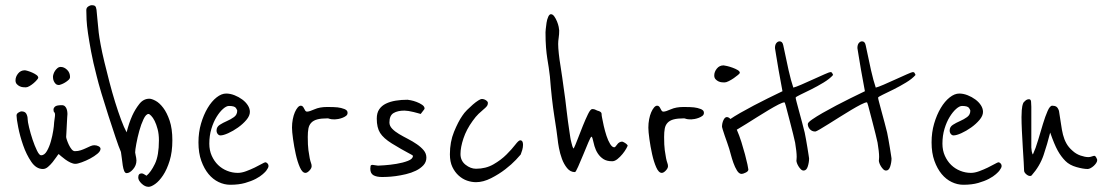

<svg xmlns="http://www.w3.org/2000/svg" viewBox="-20 -742 4278 743"><path d="M369 -166Q369 -157 357 -147Q345 -137 329 -128.5Q313 -120 296.5 -114Q280 -108 272 -108Q263 -108 252.5 -113Q242 -118 232.5 -125Q223 -132 216 -138Q209 -144 207 -146Q204 -143 198 -134Q192 -125 183.5 -114.5Q175 -104 165.5 -96Q156 -88 146 -88Q120 -88 101 -116Q82 -144 69.5 -180Q57 -216 50.5 -249.5Q44 -283 44 -295Q44 -302 51.5 -306.5Q59 -311 63 -311Q77 -311 82 -301.5Q87 -292 87 -281Q87 -272 92.5 -249Q98 -226 106 -202Q114 -178 123 -159.5Q132 -141 139 -141Q152 -141 161.5 -157.5Q171 -174 177 -195.5Q183 -217 186 -236.5Q189 -256 189 -262Q189 -263 189.5 -268.5Q190 -274 191 -280Q192 -286 192.5 -291Q193 -296 193 -298Q193 -305 190 -307.5Q187 -310 187 -318Q187 -324 193 -329.5Q199 -335 219 -335Q227 -335 231.5 -330.5Q236 -326 238 -320Q240 -314 240.5 -308.5Q241 -303 241 -301Q241 -300 240 -287Q239 -274 238.5 -258.5Q238 -243 237 -229Q236 -215 236 -212Q236 -209 239 -200Q242 -191 246.5 -181.5Q251 -172 257 -164.5Q263 -157 270 -157Q282 -157 292.5 -160.5Q303 -164 312.5 -168.5Q322 -173 330 -176.5Q338 -180 345 -180Q354 -180 361.5 -176Q369 -172 369 -166ZM128 -441Q128 -439 123 -433Q118 -427 110.5 -420.5Q103 -414 94.5 -409Q86 -404 80 -404Q76 -404 69.5 -404.5Q63 -405 56.5 -408Q50 -411 45 -416.5Q40 -422 40 -431Q40 -445 50 -457.5Q60 -470 76 -470Q79 -470 87.5 -467.5Q96 -465 105 -461Q114 -457 121 -452Q128 -447 128 -441ZM251 -444Q251 -438 245 -432.5Q239 -427 231.5 -422.5Q224 -418 217 -415.5Q210 -413 209 -413Q200 -413 195.5 -417.5Q191 -422 188.5 -427.5Q186 -433 185.5 -438Q185 -443 185 -445Q185 -449 187 -455.5Q189 -462 193 -468Q197 -474 202.5 -478.5Q208 -483 215 -483Q228 -483 239.5 -472Q251 -461 251 -444Z M647 -199Q647 -154 636.5 -120Q626 -86 611 -63.5Q596 -41 580.5 -30Q565 -19 555 -19Q541 -19 528 -31.5Q515 -44 515 -55Q515 -71 528 -71Q533 -71 538 -67.5Q543 -64 547 -62Q564 -76 579.5 -108Q595 -140 595 -199Q595 -223 590 -242Q585 -261 578.5 -274Q572 -287 565 -294Q558 -301 555 -301Q545 -301 535.5 -281Q526 -261 519 -235.5Q512 -210 507.5 -185.5Q503 -161 503 -152Q504 -146 505 -141Q506 -136 507 -131Q508 -126 508 -121Q508 -102 495 -87Q482 -72 470 -72Q464 -72 460.5 -80.5Q457 -89 455 -102Q453 -115 451.5 -129Q450 -143 448 -154Q440 -172 427 -211Q414 -250 399.5 -294.5Q385 -339 372.5 -381Q360 -423 354 -448Q340 -502 332.5 -542.5Q325 -583 320.5 -613.5Q316 -644 315 -666Q314 -688 314 -703Q314 -712 321.5 -717Q329 -722 335 -722Q344 -722 348 -718.5Q352 -715 353.5 -704Q355 -693 356.5 -672Q358 -651 362 -616Q364 -599 369.5 -569Q375 -539 384 -502Q393 -465 403.5 -424.5Q414 -384 425.5 -347Q437 -310 448.5 -279Q460 -248 470 -230Q479 -266 492 -295Q503 -319 519 -339.5Q535 -360 558 -360Q567 -360 582 -352Q597 -344 611.5 -325Q626 -306 636.5 -275Q647 -244 647 -199Z M1018 -105Q1019 -103 1019 -99Q1019 -93 1010 -81Q1007 -77 997 -68Q987 -59 970 -50Q953 -41 928.5 -34Q904 -27 871 -27Q848 -27 826 -37.5Q804 -48 787 -68.5Q770 -89 759 -119.5Q748 -150 748 -191Q748 -230 758 -264Q768 -298 783.5 -324Q799 -350 818 -365Q837 -380 855 -380Q871 -380 887.5 -373.5Q904 -367 917.5 -357Q931 -347 939 -334.5Q947 -322 947 -309Q947 -294 933.5 -278Q920 -262 901 -248.5Q882 -235 863 -226.5Q844 -218 833 -218Q827 -218 822.5 -223.5Q818 -229 818 -237Q818 -251 830.5 -259Q843 -267 858 -273.5Q873 -280 885.5 -289Q898 -298 898 -314Q898 -316 893 -324Q888 -332 866 -332Q856 -332 843 -320.5Q830 -309 818 -289.5Q806 -270 798 -243.5Q790 -217 790 -186Q790 -160 799.5 -139Q809 -118 824 -103.5Q839 -89 859 -81Q879 -73 900 -73Q915 -73 932.5 -79.5Q950 -86 965.5 -93.5Q981 -101 992.5 -107.5Q1004 -114 1007 -114Q1010 -114 1013.5 -111Q1017 -108 1018 -105Z M1325 -305Q1325 -298 1319 -293.5Q1313 -289 1305 -286Q1297 -283 1289 -281.5Q1281 -280 1276 -280Q1261 -280 1256 -282Q1251 -284 1248 -284Q1223 -284 1208 -280Q1193 -276 1184.5 -267Q1176 -258 1173.5 -244.5Q1171 -231 1171 -212Q1171 -180 1173.5 -161Q1176 -142 1178.5 -130Q1181 -118 1183.5 -111.5Q1186 -105 1186 -99Q1186 -91 1177.5 -82Q1169 -73 1162 -73Q1150 -73 1140.5 -94.5Q1131 -116 1124.5 -145.5Q1118 -175 1114 -204Q1110 -233 1110 -248Q1110 -265 1113 -280.5Q1116 -296 1121 -307.5Q1126 -319 1132 -326Q1138 -333 1144 -333Q1149 -333 1152 -329.5Q1155 -326 1157 -321.5Q1159 -317 1161.5 -313.5Q1164 -310 1168 -310Q1177 -310 1197 -319Q1217 -328 1246 -328Q1273 -328 1286.5 -326.5Q1300 -325 1313 -320Q1316 -319 1320.5 -315.5Q1325 -312 1325 -305Z M1630 -132Q1630 -115 1618.5 -102.5Q1607 -90 1589.5 -81.5Q1572 -73 1551 -68Q1530 -63 1511 -60.5Q1492 -58 1477.5 -57.5Q1463 -57 1459 -57Q1437 -57 1425 -64Q1413 -71 1413 -89Q1413 -95 1414 -99.5Q1415 -104 1422 -104Q1425 -104 1432 -102.5Q1439 -101 1443 -101Q1447 -101 1468.5 -102.5Q1490 -104 1514.5 -108Q1539 -112 1558.5 -119.5Q1578 -127 1578 -139Q1578 -141 1557.5 -151.5Q1537 -162 1496 -187Q1464 -207 1451 -227.5Q1438 -248 1438 -283Q1438 -305 1447.5 -319Q1457 -333 1473.5 -341Q1490 -349 1511.5 -352.5Q1533 -356 1557 -356Q1559 -356 1569.5 -354Q1580 -352 1592 -347.5Q1604 -343 1613.5 -336.5Q1623 -330 1623 -322Q1623 -320 1619.5 -316Q1616 -312 1608 -301Q1605 -302 1597.5 -304Q1590 -306 1580.5 -308.5Q1571 -311 1561 -312.5Q1551 -314 1545 -314Q1519 -314 1503 -304.5Q1487 -295 1487 -268Q1487 -255 1497.5 -244Q1508 -233 1524 -223.5Q1540 -214 1558.5 -204.5Q1577 -195 1593 -184Q1609 -173 1619.5 -160.5Q1630 -148 1630 -132Z M2004 -182Q2004 -172 2001 -161.5Q1998 -151 1995 -144Q1993 -141 1976.5 -123.5Q1960 -106 1935.5 -87Q1911 -68 1880.5 -52.5Q1850 -37 1822 -37Q1805 -37 1787.5 -43Q1770 -49 1755 -62.5Q1740 -76 1730.5 -96Q1721 -116 1721 -145Q1721 -193 1737 -232Q1753 -271 1769 -294Q1776 -305 1787.5 -316.5Q1799 -328 1810 -337.5Q1821 -347 1830.5 -353Q1840 -359 1844 -359Q1853 -359 1860.5 -354Q1868 -349 1868 -344Q1868 -336 1863.5 -330.5Q1859 -325 1851 -318.5Q1843 -312 1832 -301.5Q1821 -291 1809 -274Q1785 -241 1773.5 -206.5Q1762 -172 1762 -146Q1762 -120 1781.5 -104.5Q1801 -89 1822 -89Q1860 -89 1889.5 -106Q1919 -123 1940 -144Q1961 -165 1974 -182Q1987 -199 1993 -199Q2004 -199 2004 -182Z M2404 -185Q2409 -180 2409 -179Q2409 -177 2403.5 -167Q2398 -157 2389 -146Q2380 -135 2369.5 -126.5Q2359 -118 2349 -118Q2328 -118 2315 -126.5Q2302 -135 2293.5 -148Q2285 -161 2280.5 -176.5Q2276 -192 2273 -206Q2271 -213 2269 -213Q2266 -213 2257 -191.5Q2248 -170 2237.5 -144.5Q2227 -119 2217.5 -97.5Q2208 -76 2205 -76Q2187 -76 2174.5 -91.5Q2162 -107 2154.5 -127.5Q2147 -148 2143 -169.5Q2139 -191 2138 -203Q2135 -230 2125 -293Q2115 -356 2108 -446Q2106 -465 2103.5 -480.5Q2101 -496 2098 -515Q2095 -534 2093 -558Q2091 -582 2091 -617Q2091 -619 2092 -630Q2093 -641 2095 -654Q2097 -667 2101.5 -677Q2106 -687 2112 -687Q2119 -687 2125 -678.5Q2131 -670 2135.5 -659Q2140 -648 2142 -638Q2144 -628 2144 -624Q2144 -609 2142 -596Q2140 -583 2140 -572Q2140 -557 2142.5 -534Q2145 -511 2149 -487Q2153 -463 2156 -440.5Q2159 -418 2161 -404Q2161 -403 2163 -390Q2165 -377 2167.5 -357.5Q2170 -338 2172.5 -315.5Q2175 -293 2178 -271.5Q2181 -250 2183.5 -233.5Q2186 -217 2187 -210Q2187 -207 2188.5 -201.5Q2190 -196 2191.5 -189Q2193 -182 2195 -176Q2197 -170 2200 -167Q2206 -179 2215.5 -204Q2225 -229 2235.5 -255Q2246 -281 2255.5 -300.5Q2265 -320 2272 -320Q2280 -320 2285 -317Q2290 -314 2298 -312Q2308 -308 2308 -301.5Q2308 -295 2310 -286Q2312 -274 2316.5 -254.5Q2321 -235 2327 -216.5Q2333 -198 2341 -185Q2349 -172 2357 -172Q2361 -172 2368 -182.5Q2375 -193 2387 -194Q2389 -194 2394 -191.5Q2399 -189 2404 -185Z M2704 -305Q2704 -298 2698 -293.5Q2692 -289 2684 -286Q2676 -283 2668 -281.5Q2660 -280 2655 -280Q2640 -280 2635 -282Q2630 -284 2627 -284Q2602 -284 2587 -280Q2572 -276 2563.5 -267Q2555 -258 2552.5 -244.5Q2550 -231 2550 -212Q2550 -180 2552.5 -161Q2555 -142 2557.5 -130Q2560 -118 2562.5 -111.5Q2565 -105 2565 -99Q2565 -91 2556.5 -82Q2548 -73 2541 -73Q2529 -73 2519.5 -94.5Q2510 -116 2503.5 -145.5Q2497 -175 2493 -204Q2489 -233 2489 -248Q2489 -265 2492 -280.5Q2495 -296 2500 -307.5Q2505 -319 2511 -326Q2517 -333 2523 -333Q2528 -333 2531 -329.5Q2534 -326 2536 -321.5Q2538 -317 2540.5 -313.5Q2543 -310 2547 -310Q2556 -310 2576 -319Q2596 -328 2625 -328Q2652 -328 2665.5 -326.5Q2679 -325 2692 -320Q2695 -319 2699.5 -315.5Q2704 -312 2704 -305Z M2843 -460Q2843 -458 2836 -452Q2829 -446 2819.5 -439.5Q2810 -433 2800 -428Q2790 -423 2784 -423Q2780 -423 2773.5 -423.5Q2767 -424 2760.5 -427Q2754 -430 2749 -435.5Q2744 -441 2744 -450Q2744 -464 2754 -476.5Q2764 -489 2780 -489Q2783 -489 2793.5 -486.5Q2804 -484 2815 -480Q2826 -476 2834.5 -471Q2843 -466 2843 -460ZM2876 -86Q2876 -79 2865.5 -74Q2855 -69 2850 -69Q2840 -69 2832 -82Q2824 -95 2818 -112Q2812 -129 2808 -144.5Q2804 -160 2802 -166Q2799 -176 2794 -190Q2789 -204 2784.5 -217Q2780 -230 2777 -240Q2774 -250 2774 -251Q2774 -265 2779.5 -277Q2785 -289 2793 -289Q2802 -289 2812 -275Q2822 -261 2831.5 -239.5Q2841 -218 2849 -192.5Q2857 -167 2863 -144.5Q2869 -122 2872.5 -105.5Q2876 -89 2876 -86Z M3204 -452Q3191 -437 3167 -422.5Q3143 -408 3119 -396Q3095 -384 3077 -375.5Q3059 -367 3059 -364Q3059 -361 3063 -346Q3067 -331 3072.5 -310.5Q3078 -290 3084 -268Q3090 -246 3094 -229Q3096 -219 3099 -203Q3102 -187 3104.5 -171Q3107 -155 3109 -142.5Q3111 -130 3111 -129Q3111 -114 3106 -98Q3101 -82 3090 -82Q3084 -82 3079 -87Q3074 -92 3070 -98.5Q3066 -105 3064 -111Q3062 -117 3062 -120Q3062 -122 3062.5 -126Q3063 -130 3063 -135Q3063 -154 3057 -190Q3055 -201 3049 -224Q3043 -247 3037 -271Q3030 -299 3021 -332Q3017 -346 3016 -346Q3009 -346 2992.5 -337.5Q2976 -329 2955 -316.5Q2934 -304 2911 -289.5Q2888 -275 2868 -262.5Q2848 -250 2833.5 -241.5Q2819 -233 2816 -233Q2803 -233 2795 -242Q2787 -251 2787 -262Q2787 -268 2803.5 -279.5Q2820 -291 2844.5 -305Q2869 -319 2897.5 -334Q2926 -349 2950.5 -361Q2975 -373 2991.5 -381Q3008 -389 3008 -389Q2999 -435 2993 -471Q2988 -502 2983.5 -528Q2979 -554 2979 -556Q2979 -569 2984.5 -575.5Q2990 -582 2997 -582Q3008 -582 3011 -567Q3022 -513 3031.5 -471Q3041 -429 3050 -403Q3059 -405 3081 -414.5Q3103 -424 3127 -435Q3151 -446 3170.5 -454.5Q3190 -463 3193 -463Q3199 -463 3200.5 -459Q3202 -455 3204 -452Z M3523 -452Q3510 -437 3486 -422.5Q3462 -408 3438 -396Q3414 -384 3396 -375.5Q3378 -367 3378 -364Q3378 -361 3382 -346Q3386 -331 3391.5 -310.5Q3397 -290 3403 -268Q3409 -246 3413 -229Q3415 -219 3418 -203Q3421 -187 3423.5 -171Q3426 -155 3428 -142.5Q3430 -130 3430 -129Q3430 -114 3425 -98Q3420 -82 3409 -82Q3403 -82 3398 -87Q3393 -92 3389 -98.5Q3385 -105 3383 -111Q3381 -117 3381 -120Q3381 -122 3381.5 -126Q3382 -130 3382 -135Q3382 -154 3376 -190Q3374 -201 3368 -224Q3362 -247 3356 -271Q3349 -299 3340 -332Q3336 -346 3335 -346Q3328 -346 3311.5 -337.5Q3295 -329 3274 -316.5Q3253 -304 3230 -289.5Q3207 -275 3187 -262.5Q3167 -250 3152.5 -241.5Q3138 -233 3135 -233Q3122 -233 3114 -242Q3106 -251 3106 -262Q3106 -268 3122.5 -279.5Q3139 -291 3163.5 -305Q3188 -319 3216.5 -334Q3245 -349 3269.5 -361Q3294 -373 3310.5 -381Q3327 -389 3327 -389Q3318 -435 3312 -471Q3307 -502 3302.5 -528Q3298 -554 3298 -556Q3298 -569 3303.5 -575.5Q3309 -582 3316 -582Q3327 -582 3330 -567Q3341 -513 3350.5 -471Q3360 -429 3369 -403Q3378 -405 3400 -414.5Q3422 -424 3446 -435Q3470 -446 3489.5 -454.5Q3509 -463 3512 -463Q3518 -463 3519.5 -459Q3521 -455 3523 -452Z M3855 -105Q3856 -103 3856 -99Q3856 -93 3847 -81Q3844 -77 3834 -68Q3824 -59 3807 -50Q3790 -41 3765.5 -34Q3741 -27 3708 -27Q3685 -27 3663 -37.5Q3641 -48 3624 -68.5Q3607 -89 3596 -119.5Q3585 -150 3585 -191Q3585 -230 3595 -264Q3605 -298 3620.5 -324Q3636 -350 3655 -365Q3674 -380 3692 -380Q3708 -380 3724.5 -373.5Q3741 -367 3754.5 -357Q3768 -347 3776 -334.5Q3784 -322 3784 -309Q3784 -294 3770.5 -278Q3757 -262 3738 -248.5Q3719 -235 3700 -226.5Q3681 -218 3670 -218Q3664 -218 3659.5 -223.5Q3655 -229 3655 -237Q3655 -251 3667.5 -259Q3680 -267 3695 -273.5Q3710 -280 3722.5 -289Q3735 -298 3735 -314Q3735 -316 3730 -324Q3725 -332 3703 -332Q3693 -332 3680 -320.5Q3667 -309 3655 -289.5Q3643 -270 3635 -243.5Q3627 -217 3627 -186Q3627 -160 3636.5 -139Q3646 -118 3661 -103.5Q3676 -89 3696 -81Q3716 -73 3737 -73Q3752 -73 3769.5 -79.5Q3787 -86 3802.5 -93.5Q3818 -101 3829.5 -107.5Q3841 -114 3844 -114Q3847 -114 3850.5 -111Q3854 -108 3855 -105Z M4226 -123Q4226 -117 4222 -111Q4218 -105 4212.5 -100Q4207 -95 4200.5 -91.5Q4194 -88 4189 -88Q4172 -88 4145.5 -95.5Q4119 -103 4103 -119Q4086 -136 4073 -159.5Q4060 -183 4044 -229Q4033 -185 4018.5 -142Q4004 -99 3972 -63Q3970 -61 3966 -61Q3959 -61 3951 -68Q3943 -75 3943 -82Q3943 -89 3941.5 -114.5Q3940 -140 3938 -171.5Q3936 -203 3934.5 -235.5Q3933 -268 3933 -289Q3933 -299 3934 -315.5Q3935 -332 3940 -344Q3941 -346 3947.5 -352Q3954 -358 3962 -358Q3969 -358 3970 -349Q3971 -340 3971 -329V-171Q3971 -166 3972.5 -157Q3974 -148 3977 -144Q3988 -168 3997.5 -200.5Q4007 -233 4016 -262.5Q4025 -292 4034 -312.5Q4043 -333 4052 -333Q4062 -333 4068 -329Q4074 -325 4078 -313Q4083 -284 4086 -261.5Q4089 -239 4093.5 -221Q4098 -203 4106.5 -187.5Q4115 -172 4130 -159Q4144 -146 4161.5 -140Q4179 -134 4192 -134Q4198 -134 4205 -136.5Q4212 -139 4215 -139Q4219 -139 4222.5 -132Q4226 -125 4226 -123Z"/></svg>

Font: Reenie Beanie
Style: Regular
Weight: 500
Designer: James Grieshaber
Foundry: James Grieshaber
Version: Version 1.000